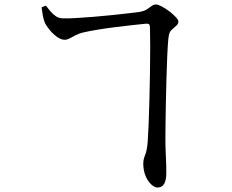

<svg xmlns="http://www.w3.org/2000/svg" viewBox="-20 -789 1040 859"><path d="M651 -664Q651 -676 647 -680Q643 -684 633 -683Q611 -681 575.5 -677Q540 -673 499 -668Q458 -663 418.5 -656.5Q379 -650 349 -643Q333 -639 318.5 -631.5Q304 -624 292 -617.5Q280 -611 270 -611Q253 -611 234.5 -624.5Q216 -638 201 -656.5Q186 -675 180 -689Q175 -701 171.5 -720Q168 -739 166 -756L185 -764Q196 -750 206.5 -737.5Q217 -725 230.5 -716Q244 -707 263 -707Q280 -706 315.5 -708Q351 -710 395 -713.5Q439 -717 482 -721.5Q525 -726 558.5 -730Q592 -734 606 -736Q627 -740 638.5 -748Q650 -756 659 -762.5Q668 -769 678 -769Q687 -769 704 -760Q721 -751 738 -738Q755 -725 766.5 -712.5Q778 -700 778 -693Q778 -683 771 -676Q764 -669 753 -660Q743 -652 739 -643Q735 -634 733 -614Q730 -581 728 -532.5Q726 -484 724.5 -429.5Q723 -375 722 -323Q721 -271 720.5 -229.5Q720 -188 720 -168Q720 -129 722 -91.5Q724 -54 724 -24Q725 13 715.5 31.5Q706 50 684 50Q672 50 657 36.5Q642 23 631.5 -1.5Q621 -26 621 -57Q621 -76 629.5 -96Q638 -116 641 -158Q643 -185 645 -234.5Q647 -284 648.5 -344.5Q650 -405 651 -465.5Q652 -526 652 -578.5Q652 -631 651 -664Z"/></svg>

Font: Noto Serif JP ExtraLight Medium
Style: Regular
Weight: 500
Version: Version 2.003-H1;hotconv 1.1.1;makeotfexe 2.6.0